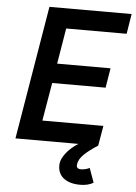

<svg xmlns="http://www.w3.org/2000/svg" viewBox="-60 -746 711 1003"><g transform="rotate(5 295.0 -244.0)"><path d="M158 -700H589L572 -595H255L224 -408H504L487 -305H207L173 -105H493L475 0Q432 27 404 53.5Q376 80 373 109Q371 131 396 131Q419 131 441 120L468 195Q440 212 399 212Q341 212 309.5 185.5Q278 159 282 111Q285 85 308.5 55Q332 25 371 0H41Z"/></g></svg>

Font: Oak Sans Semibold
Style: Italic
Weight: 600
Italic angle: -9.49998°
Foundry: Erik Kennedy, Walven
Version: Version 1.000